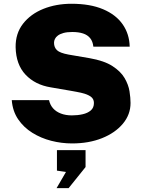

<svg xmlns="http://www.w3.org/2000/svg" viewBox="-20 -752 752 1020"><path d="M363 10Q307 10 252.2 -4Q197.5 -18 151.8 -46.5Q106 -75 76.5 -118.2Q47 -161.5 42.5 -220H240.5Q246 -194.5 262 -176.5Q278 -158.5 303.5 -148.8Q329 -139 362 -139Q392 -139 418.8 -145Q445.5 -151 462.2 -165.2Q479 -179.5 479 -205Q479 -227 461.8 -239Q444.5 -251 417.2 -257.5Q390 -264 360 -269L249.5 -288Q166.5 -301.5 115.8 -355.2Q65 -409 63 -501Q62 -574 102.2 -625.8Q142.5 -677.5 210.2 -704.8Q278 -732 360 -732Q459 -732 527.5 -703Q596 -674 631.8 -622.5Q667.5 -571 669 -504H476Q473 -532 459 -549.2Q445 -566.5 421.2 -574.2Q397.5 -582 364 -582Q336 -582 317.2 -576.8Q298.5 -571.5 287.5 -563.2Q276.5 -555 271.8 -545Q267 -535 267 -525Q267 -500.5 282.5 -485.5Q298 -470.5 344.5 -462L455.5 -443Q533 -429.5 577 -401.2Q621 -373 641.8 -337.5Q662.5 -302 668 -267Q673.5 -232 673.5 -205Q673.5 -143.5 632.8 -94.8Q592 -46 522 -18Q452 10 363 10ZM280.5 247.5 330.5 161.5 282.5 154.5V45.5H434.5V135.5L344.5 247.5Z"/></svg>

Font: Public Sans Black
Style: Regular
Weight: 900
Designer: The Public Sans Project Authors: Dan O. Williams and USWDS (Libre Franklin designed by Pablo Impallari and Rodrigo Fuenz
Version: Version 1.007